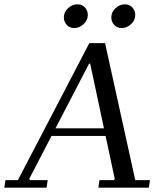

<svg xmlns="http://www.w3.org/2000/svg" viewBox="-37 -870 757 890"><path d="M179 0H-17L-12 -35H46L377 -670H450L590 -35H658L653 0H419L424 -35H490L495 -40L381 -575H376L98 -40L103 -35H184ZM182 -275H508L503 -240H177ZM307 -740Q286 -740 272.5 -754.5Q259 -769 259 -789Q259 -814 278.5 -832Q298 -850 322 -850Q343 -850 356.5 -835.5Q370 -821 370 -801Q370 -776 350.5 -758Q331 -740 307 -740ZM527 -740Q506 -740 492.5 -754.5Q479 -769 479 -789Q479 -814 498.5 -832Q518 -850 542 -850Q563 -850 576.5 -835.5Q590 -821 590 -801Q590 -776 570.5 -758Q551 -740 527 -740Z"/></svg>

Font: Brygada 1918
Style: Italic
Weight: 400
Italic angle: -8°
Designer: Mateusz Machalski | Borys Kosmynka | Przemek Hoffer
Foundry: NIEPODLEGLA 2018
Version: Version 3.006